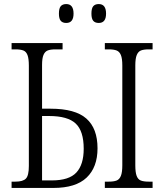

<svg xmlns="http://www.w3.org/2000/svg" viewBox="-20 -925 808 945"><path d="M270 -858Q270 -884 279 -894.5Q288 -905 306 -905Q342 -905 342 -858Q342 -812 306 -812Q288 -812 279 -822.5Q270 -833 270 -858ZM430 -858Q430 -884 439 -894.5Q448 -905 466 -905Q502 -905 502 -858Q502 -812 466 -812Q448 -812 439 -822.5Q430 -833 430 -858ZM37 -31H56Q93 -31 107.5 -46Q122 -61 122 -108V-602Q122 -636 115.5 -653.5Q109 -671 95 -676.5Q81 -682 56 -682H37V-713H288V-682H254Q228 -682 214.5 -676.5Q201 -671 194 -654.5Q187 -638 187 -605V-390H229Q350 -390 405 -341.5Q460 -293 460 -195Q460 -102 406.5 -51Q353 0 243 0H37ZM496 -31H515Q540 -31 554 -36.5Q568 -42 575 -59.5Q582 -77 582 -111V-603Q582 -637 575 -654Q568 -671 554 -676.5Q540 -682 515 -682H496V-713H731V-682H713Q687 -682 673.5 -676.5Q660 -671 653 -654Q646 -637 646 -603V-111Q646 -77 652.5 -59.5Q659 -42 673 -36.5Q687 -31 712 -31H731V0H496ZM235 -37Q320 -37 356 -76Q392 -115 392 -193Q392 -280 352.5 -317Q313 -354 222 -354H187V-37Z"/></svg>

Font: Noto Serif NarrowLight
Style: Regular
Weight: 300
Width: 4
Designer: Monotype Design Team
Foundry: Monotype Imaging Inc.
Version: Version 1.001